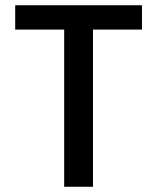

<svg xmlns="http://www.w3.org/2000/svg" viewBox="-20 -713 600 733"><path d="M225 0V-600H38V-693H522V-600H335V0Z"/></svg>

Font: Ubuntu Sans Mono Medium
Style: Regular
Weight: 500
Monospace: yes
Designer: Dalton Maag Ltd
Foundry: Dalton Maag Ltd
Version: Version 1.006